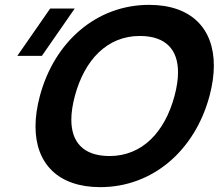

<svg xmlns="http://www.w3.org/2000/svg" viewBox="-20 -755 912 790"><path d="M392.5 15C608.5 15 782 -136 842 -360C854 -404.9 859.9 -446.9 859.9 -485.3C859.9 -638.5 766.2 -735 593.5 -735C377.5 -735 204 -584 144 -360C132 -315.1 126.1 -273.1 126.1 -234.7C126.1 -81.5 219.8 15 392.5 15ZM152.2 -525 287.5 -720H186.5L51.2 -525ZM426.8 -113C323 -114.5 273.5 -169.9 273.5 -262.4C273.5 -291.4 278.4 -324.1 288 -360C327.8 -508.5 420.8 -607 555.1 -607C556.5 -607 557.8 -607 559.2 -607C663 -605.5 712.5 -550.1 712.5 -457.6C712.5 -428.6 707.6 -395.9 698 -360C658.2 -211.5 565.2 -113 430.9 -113C429.5 -113 428.2 -113 426.8 -113Z"/></svg>

Font: Manrope
Style: ExtraBoldItalic
Weight: 800
Italic angle: -15°
Designer: Mikhail Sharanda
Foundry: Mikhail Sharanda
Version: Version 4.502;hotconv 1.0.109;makeotfexe 2.5.65596